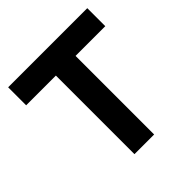

<svg xmlns="http://www.w3.org/2000/svg" viewBox="-181 -813 950 950"><g transform="rotate(-45 294.0 -338.0)"><path d="M362.8 -549.8V0H225.1V-549.8H17.1V-675.8H570.8V-549.8Z"/></g></svg>

Font: Clear Sans
Style: Bold
Weight: 700
Foundry: Intel Corporation
Version: Version 1.00